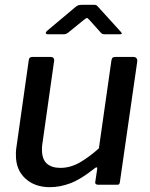

<svg xmlns="http://www.w3.org/2000/svg" viewBox="-20 -766 623 796"><path d="M187 10Q124 10 85 -26Q46 -62 46 -122Q46 -129 46 -135.5Q46 -142 47 -148L99 -515Q100 -524 104 -527Q108 -530 116 -530H190Q198 -530 202 -525Q206 -520 204 -511L155 -165Q154 -160 154 -154.5Q154 -149 154 -145Q154 -106 174 -88Q194 -70 230 -70Q272 -70 311 -92.5Q350 -115 390 -151L442 -516Q444 -525 447.5 -527.5Q451 -530 461 -530H533Q541 -530 545.5 -525Q550 -520 549 -511L477 -11Q476 -5 474 -2.5Q472 0 465 0H387Q382 0 378 -2.5Q374 -5 375 -12L383 -66Q384 -71 381 -72Q378 -73 372 -68Q316 -23 272.5 -6.5Q229 10 187 10ZM395 -634 350 -684Q343 -692 340 -691.5Q337 -691 327 -683L263 -631Q256 -626 252.5 -625Q249 -624 242 -624H178Q171 -624 170 -628.5Q169 -633 175 -638L293 -737Q300 -743 306 -744.5Q312 -746 321 -746H371Q379 -746 383 -741.5Q387 -737 390 -734L480 -635Q486 -628 485 -626Q484 -624 476 -624H412Q406 -624 402.5 -626.5Q399 -629 395 -634Z"/></svg>

Font: Libre Franklin Thin Medium
Style: Italic
Weight: 500
Italic angle: -8°
Version: Version 3.000